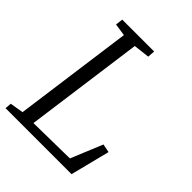

<svg xmlns="http://www.w3.org/2000/svg" viewBox="-208 -863 983 983"><g transform="rotate(45 283.5 -371.5)"><path d="M0 0 3 -35 76 -47 164 -693 97 -703 102 -743H333L330 -703L243 -693L155 -47L415 -51L486 -223L532 -214L478 0Z"/></g></svg>

Font: Merriweather Light 18pt Light
Style: Italic
Weight: 300
Italic angle: -7.8°
Version: Version 2.101